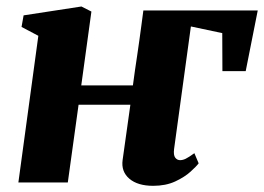

<svg xmlns="http://www.w3.org/2000/svg" viewBox="-20 -576 834 606"><path d="M399.5 -306.5Q402.5 -330.5 406 -354Q409.5 -377.5 413 -401.2Q416.5 -425 419.8 -448.5Q423 -472 426.2 -495.5Q429.5 -519 432.5 -543H793.5L755.5 -351.5H682L681.5 -471.5L582.5 -492.5L529.5 -106Q527 -86.5 533 -78.5Q539 -70.5 548.5 -70.5Q557 -70.5 566.2 -75Q575.5 -79.5 593.5 -92.5L607 -60.5Q600 -51 581.2 -34Q562.5 -17 532.8 -3.2Q503 10.5 463.5 10.5Q414.5 10.5 388.2 -12Q362 -34.5 367 -71L391.5 -245.5H228L194 0H38L101 -463L48 -491L54.5 -527.5L237 -555.5L268.5 -539.5L236.5 -306.5Z"/></svg>

Font: Merriweather 48pt Black
Style: Italic
Weight: 900
Italic angle: -7.8°
Version: Version 2.101